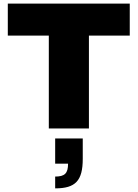

<svg xmlns="http://www.w3.org/2000/svg" viewBox="-20 -708 762 1058"><path d="M249 0H470V-512H695V-688H23V-512H249ZM284 330C396 330 436 288 436 167V55H284V194H355C355 247 337 265 284 265Z"/></svg>

Font: Archivo Black
Style: Regular
Weight: 900
Designer: Hector Gatti
Foundry: Omnibus-Type
Version: Version 2.001